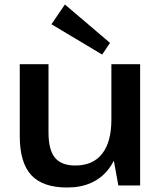

<svg xmlns="http://www.w3.org/2000/svg" viewBox="-20 -826 721 855"><path d="M196 -236Q196 -159 224.5 -124Q253 -89 315 -89Q394 -89 435 -141.5Q476 -194 476 -293V-540H604V0H507L487 -110Q476 -89 462 -71Q398 9 279 9Q170 9 119 -46.5Q68 -102 68 -220V-540H196ZM470 -635 435 -583 209 -718 269 -806Z"/></svg>

Font: Pathway Extreme 8pt Thin 12pt SemiBold
Style: Regular
Weight: 600
Version: Version 1.001;gftools[0.9.26]